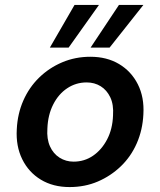

<svg xmlns="http://www.w3.org/2000/svg" viewBox="-20 -746 649 778"><path d="M262 12Q195 12 145.5 -18Q96 -48 70 -101Q44 -154 48 -222Q51 -285 74.5 -338.5Q98 -392 138.5 -431.5Q179 -471 232 -493.5Q285 -516 346 -516Q413 -516 462.5 -486.5Q512 -457 538.5 -404.5Q565 -352 561 -283Q558 -220 534.5 -166Q511 -112 470 -72.5Q429 -33 376.5 -10.5Q324 12 262 12ZM278 -91Q322 -91 357 -115Q392 -139 414 -181Q436 -223 438 -278Q441 -322 427 -351.5Q413 -381 388 -396.5Q363 -412 331 -412Q288 -412 252.5 -388.5Q217 -365 195.5 -322.5Q174 -280 172 -225Q169 -183 182.5 -153Q196 -123 221.5 -107Q247 -91 278 -91ZM347 -553 462 -726H561L424 -553ZM182 -553 282 -726H381L258 -553Z"/></svg>

Font: DM Sans SemiBold
Style: Italic
Weight: 600
Italic angle: -10°
Designer: Colophon Foundry, Jonny Pinhorn
Foundry: Colophon Foundry
Version: Version 4.004;gftools[0.9.30]